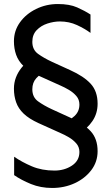

<svg xmlns="http://www.w3.org/2000/svg" viewBox="-20 -684 551 948"><path d="M369.1 -24.4 289.1 -81.1Q324.2 -88.9 348.1 -111.3Q372.1 -133.8 372.1 -168Q372.1 -192.4 356.9 -210Q341.8 -227.5 320.3 -240.2Q298.8 -252.9 278.3 -261.7L169.9 -310.5Q123 -332 96.7 -357.4Q70.3 -382.8 59.6 -413.6Q48.8 -444.3 48.8 -480.5Q48.8 -532.2 78.6 -573.7Q108.4 -615.2 158.2 -639.6Q208 -664.1 265.6 -664.1Q323.2 -664.1 360.8 -647.5Q398.4 -630.9 426.8 -612.3V-521.5Q399.4 -542 360.4 -560.1Q321.3 -578.1 275.4 -578.1Q246.1 -578.1 214.4 -567.9Q182.6 -557.6 161.1 -535.2Q139.6 -512.7 139.6 -477.5Q139.6 -438.5 168 -418Q196.3 -397.5 236.3 -378.9L326.2 -337.9Q393.6 -307.6 427.7 -270.5Q461.9 -233.4 461.9 -171.9Q461.9 -124 436.5 -86.4Q411.1 -48.8 369.1 -24.4ZM237.3 244.1Q180.7 244.1 132.8 224.6Q85 205.1 49.8 180.7V89.8Q87.9 116.2 137.2 137.2Q186.5 158.2 249 158.2Q297.9 158.2 335 133.8Q372.1 109.4 372.1 66.4Q372.1 42 356.9 24.4Q341.8 6.8 320.3 -5.9Q298.8 -18.6 278.3 -27.3L169.9 -76.2Q123 -97.7 96.7 -123Q70.3 -148.4 59.6 -179.2Q48.8 -210 48.8 -246.1Q48.8 -275.4 58.6 -301.3Q68.4 -327.1 86.4 -349.6Q104.5 -372.1 128.9 -388.7L206.1 -330.1Q178.7 -319.3 159.2 -297.9Q139.6 -276.4 139.6 -243.2Q139.6 -204.1 168 -183.6Q196.3 -163.1 236.3 -144.5L326.2 -103.5Q393.6 -73.2 427.7 -36.1Q461.9 1 461.9 62.5Q461.9 115.2 430.7 156.2Q399.4 197.3 348.6 220.7Q297.9 244.1 237.3 244.1Z"/></svg>

Font: Sen
Style: Regular
Weight: 400
Designer: Kosal Sen, Philatype
Foundry: Philatype
Version: Version 2.000;gftools[0.9.31]